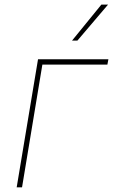

<svg xmlns="http://www.w3.org/2000/svg" viewBox="-20 -798 495 818"><path d="M441.8 -545.5 437.5 -522.7H160.5L73.9 0H51.1L142 -545.5ZM286.9 -625 411.9 -778.4H440.3L309.7 -625Z"/></svg>

Font: Inter Thin  BETA
Style: Italic
Weight: 100
Italic angle: -9.39999°
Designer: Rasmus Andersson
Foundry: rsms
Version: Version 3.011;git-f93a4a705